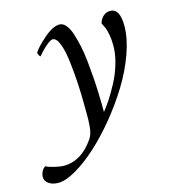

<svg xmlns="http://www.w3.org/2000/svg" viewBox="-208 -509 744 820"><g transform="rotate(-15 164.5 -99.0)"><path d="M128.9 -424.8Q144 -424.8 156.7 -409.9Q169.4 -395 178 -368.7Q186.5 -342.3 193.4 -311.3Q200.2 -280.3 204.1 -241.7Q208 -203.1 210.4 -170.9Q212.9 -138.7 214.1 -103.5Q215.3 -68.4 215.6 -49.8Q215.8 -31.2 215.8 -14.6Q231.9 -34.2 248.8 -60.1Q265.6 -85.9 284.7 -121.8Q303.7 -157.7 315.9 -199.2Q328.1 -240.7 328.1 -278.3Q328.1 -305.7 323.7 -327.9Q319.3 -350.1 315.4 -358.9Q311.5 -367.7 303.7 -382.8Q309.6 -402.3 322.5 -413.6Q335.4 -424.8 352.5 -424.8Q395.5 -424.8 395.5 -347.7Q395.5 -292.5 371.6 -225.8Q347.7 -159.2 309.3 -96.7Q271 -34.2 222.2 25.4Q173.3 85 124.3 129.4Q75.2 173.8 28.8 200.7Q-17.6 227.5 -49.8 227.5Q-75.7 227.5 -92 215.8Q-108.4 204.1 -108.4 187.5Q-108.4 174.3 -102.5 162.4Q-96.7 150.4 -85.9 144.5Q-75.2 150.9 -49.6 157Q-23.9 163.1 -7.8 163.1Q69.3 163.1 125 82Q131.3 72.8 135.5 59.8Q139.6 46.9 141.1 28.3Q142.6 9.8 142.8 -0.5Q143.1 -10.7 142.8 -33.9Q142.6 -57.1 142.6 -60.5Q142.6 -108.4 139.9 -157Q137.2 -205.6 131.3 -256.6Q125.5 -307.6 113.3 -339.4Q101.1 -371.1 84 -371.1Q79.1 -371.1 72 -366.9Q64.9 -362.8 57.9 -356.9Q50.8 -351.1 43.2 -343.8Q35.6 -336.4 30.3 -330.6Q24.9 -324.7 20.5 -319.3L15.6 -314.5Q13.2 -314.5 9.5 -321.5Q5.9 -328.6 5.9 -333Q18.6 -354.5 58.8 -389.6Q99.1 -424.8 128.9 -424.8Z"/></g></svg>

Font: Crimson
Style: Italic
Weight: 400
Italic angle: -11°
Version: Version 0.8